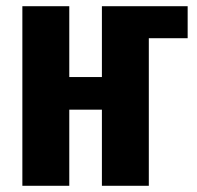

<svg xmlns="http://www.w3.org/2000/svg" viewBox="-20 -598 635 618"><path d="M584 -578V-475H459V0H308V-245H203V0H52V-578H203V-350H308V-578Z"/></svg>

Font: Oswald SemiBold
Style: Regular
Weight: 600
Designer: Vernon Adams
Foundry: Vernon Adams
Version: Version 4.103;gftools[0.9.33.dev8+g029e19f]